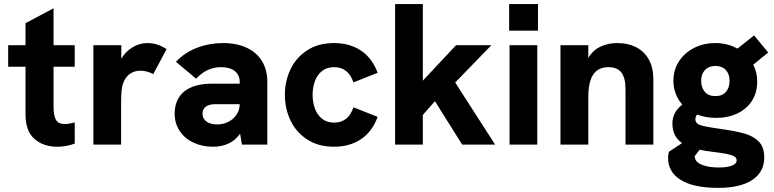

<svg xmlns="http://www.w3.org/2000/svg" viewBox="-20 -717 3836 952"><path d="M106.5 -151V-386H20.5V-493H106.5V-602L245.5 -676V-493H350.5V-386H245.5V-189.5Q245.5 -143.5 257.5 -122.8Q269.5 -102 301.5 -102Q319.5 -102 350.5 -110V-5Q309 10.5 263.5 10.5Q195 10.5 150.8 -28.2Q106.5 -67 106.5 -151Z M443 -493H581.5V-425.5Q601.5 -461 636.8 -482.2Q672 -503.5 710 -503.5Q735 -503.5 758 -496.5Q781 -489.5 806 -473.5L740 -349.5Q728 -356.5 710.5 -361.5Q693 -366.5 676.5 -366.5Q647 -366.5 624.2 -350.8Q601.5 -335 590.5 -304Q585 -289.5 582.8 -267.8Q580.5 -246 580.5 -205.5V0H443Z M1170.5 -54Q1125 10.5 1035.5 10.5Q982 10.5 938.8 -10Q895.5 -30.5 870.8 -68Q846 -105.5 846 -154Q846 -196 863.5 -227.5Q881 -259 912 -276Q958 -302 1029.5 -302H1168.5V-312Q1168.5 -345 1144.2 -364.5Q1120 -384 1075.5 -384Q1043 -384 1013.2 -371.2Q983.5 -358.5 952 -327L852.5 -410.5Q896 -457 957.2 -480.2Q1018.5 -503.5 1085.5 -503.5Q1154 -503.5 1203.5 -480.2Q1253 -457 1279.2 -413.8Q1305.5 -370.5 1305.5 -312V0H1179.5ZM1056.5 -100Q1087 -100 1112.5 -113Q1138 -126 1153.2 -149Q1168.5 -172 1168.5 -200.5H1049.5Q1017.5 -200.5 1001.5 -189Q984 -177 984 -154Q984 -129 1003.5 -114.5Q1023 -100 1056.5 -100Z M1392.5 -247Q1392.5 -314.5 1420.2 -373Q1448 -431.5 1503 -467.5Q1558 -503.5 1636.5 -503.5Q1714 -503.5 1769.8 -466.2Q1825.5 -429 1852.5 -356L1732.5 -308.5Q1707 -384 1636.5 -384Q1600.5 -384 1576.5 -364.8Q1552.5 -345.5 1541.2 -314.2Q1530 -283 1530 -247Q1530 -210.5 1541.2 -179.2Q1552.5 -148 1576.5 -128.5Q1600.5 -109 1636.5 -109Q1707 -109 1732.5 -185L1852.5 -137.5Q1825.5 -64 1769.8 -26.8Q1714 10.5 1636.5 10.5Q1558 10.5 1503 -25.5Q1448 -61.5 1420.2 -120.2Q1392.5 -179 1392.5 -247Z M2136.5 -215.5 2076.5 -147V0H1939V-697H2076.5V-317L2241.5 -493H2416.5L2237 -308L2435 0H2271.5Z M2506.5 -493H2644V0H2506.5ZM2504.5 -697H2647.5V-565H2504.5Z M2759 -493H2897V-429.5Q2920 -468.5 2957.8 -486Q2995.5 -503.5 3039 -503.5Q3095 -503.5 3135.8 -482Q3176.5 -460.5 3198 -420.2Q3219.5 -380 3219.5 -325V0H3081.5V-274Q3081.5 -331 3061 -357.5Q3040.5 -384 2997 -384Q2946 -384 2921.5 -347.5Q2897 -311 2897 -233V0H2759Z M3292.5 65.5Q3292.5 52 3296.5 35.5L3362 -7.5Q3314 -41 3314 -105Q3314 -160.5 3363 -198.5Q3342 -222 3330.5 -252.2Q3319 -282.5 3319 -316.5Q3319 -371 3347.2 -413.8Q3375.5 -456.5 3422.8 -480Q3470 -503.5 3526 -503.5Q3587 -503.5 3636.5 -476L3719 -541.5L3789 -456.5L3715 -396.5Q3734.5 -358.5 3734.5 -312Q3734.5 -258.5 3708.8 -217.8Q3683 -177 3636.8 -154.8Q3590.5 -132.5 3530.5 -132.5Q3480 -132.5 3437 -149Q3428 -139.5 3428 -126Q3428 -111.5 3438 -104Q3448 -96.5 3473.2 -91Q3498.5 -85.5 3554.5 -77.5Q3629.5 -67 3673.2 -54.2Q3717 -41.5 3743.2 -14Q3769.5 13.5 3769.5 63Q3769.5 136 3710.2 175.2Q3651 214.5 3541.5 214.5Q3419 214.5 3355.8 175.5Q3292.5 136.5 3292.5 65.5ZM3426 67Q3430.5 89 3463.2 101.2Q3496 113.5 3543.5 113.5Q3584.5 113.5 3608.5 104.5Q3632.5 95.5 3632.5 78.5Q3632.5 66 3621 58.8Q3609.5 51.5 3584.8 46.5Q3560 41.5 3508 35Q3473.5 31 3449 25.5L3424.5 57Q3424.5 59.5 3426 67ZM3527.5 -240.5Q3562 -240.5 3579.8 -262Q3597.5 -283.5 3597.5 -317Q3597.5 -350 3578.8 -370Q3560 -390 3527.5 -390Q3494.5 -390 3475.5 -369.8Q3456.5 -349.5 3456.5 -317Q3456.5 -283.5 3474.5 -262Q3492.5 -240.5 3527.5 -240.5Z"/></svg>

Font: HK Grotesk ExtraBold
Style: Regular
Weight: 800
Designer: Alfredo Marco Pradil
Foundry: Hanken Design Co.
Version: Version 3.001